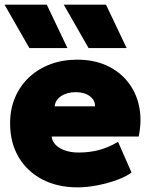

<svg xmlns="http://www.w3.org/2000/svg" viewBox="-20 -792 649 827"><path d="M314.5 15Q227 15 161.5 -19.5Q96 -54 59.8 -116Q23.5 -178 23.5 -261Q23.5 -321.5 44.8 -371.8Q66 -422 104.8 -458.5Q143.5 -495 196.2 -515Q249 -535 312.5 -535Q383.5 -535 438.8 -510Q494 -485 530 -440.2Q566 -395.5 579 -335.2Q592 -275 577.5 -204H202.5Q204.5 -183.5 219.8 -168Q235 -152.5 260.5 -143.8Q286 -135 318.5 -135Q366 -135 407 -146Q448 -157 488.5 -181L546.5 -49Q523.5 -31.5 484 -17Q444.5 -2.5 399.5 6.2Q354.5 15 314.5 15ZM215.5 -334H389.5Q389.5 -361 366.5 -378Q343.5 -395 306.5 -395Q268.5 -395 243.2 -378Q218 -361 215.5 -334ZM361.5 -585 254.5 -772H436.5L525.5 -585ZM106.5 -585 -0.5 -772H181.5L270.5 -585Z"/></svg>

Font: Geologica Roman Black
Style: Regular
Weight: 900
Designer: Sindre Bremnes, Frode Helland
Foundry: Monokrom Skriftforlag AS
Version: Version 1.010;gftools[0.9.28]